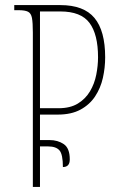

<svg xmlns="http://www.w3.org/2000/svg" viewBox="-20 -734 473 754"><path d="M109 0V-606Q109 -645 105.5 -663.5Q102 -682 90 -688Q78 -694 53 -694H36V-714H217Q309 -714 351 -663.5Q393 -613 393 -509Q393 -468 384 -428Q375 -388 353.5 -355.5Q332 -323 296 -303.5Q260 -284 207 -284H137V-184H174Q207 -184 230.5 -168Q254 -152 254 -108Q254 -78 227 -78Q227 -128 213.5 -143.5Q200 -159 169 -159H137V0ZM137 -309H210Q256 -309 286 -327.5Q316 -346 333.5 -375.5Q351 -405 358 -440.5Q365 -476 365 -509Q365 -599 331.5 -644Q298 -689 217 -689H137Z"/></svg>

Font: Noto Serif Georgian ExtraCondensed Thin
Style: Regular
Weight: 100
Width: 2
Designer: Monotype Design Team, Akaki Razmadze
Foundry: Google LLC
Version: Version 2.003; ttfautohint (v1.8.4.7-5d5b)